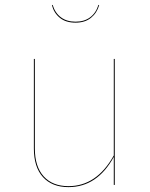

<svg xmlns="http://www.w3.org/2000/svg" viewBox="-20 -759 615 788"><path d="M451 0H447V-115Q379 9 261 9Q194 9 156.5 -32Q119 -73 119 -150V-517H123V-150Q123 -75 159.5 -35Q196 5 261 5Q377 5 447 -121V-517H451ZM193 -738 196 -739Q206 -706 230 -688Q254 -670 290 -670Q326 -670 350 -688Q374 -706 384 -739L387 -738Q378 -706 353.5 -686Q329 -666 290 -666Q250 -666 225.5 -686Q201 -706 193 -738Z"/></svg>

Font: FiraGO Four
Style: Regular
Weight: 100
Designer: bBox Type
Foundry: bBox Type GmbH
Version: Version 1.001